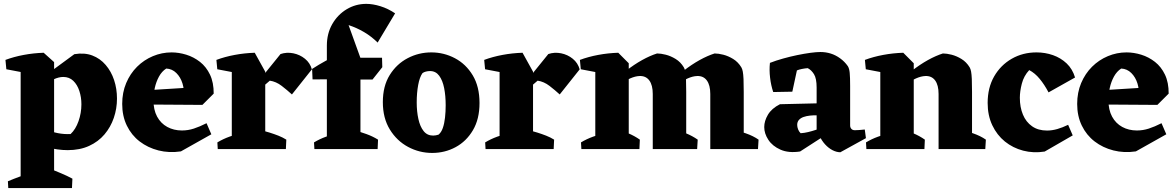

<svg xmlns="http://www.w3.org/2000/svg" viewBox="-20 -771 6080 993"><path d="M330 5.5Q279.2 5.5 218.8 -10Q158.2 -25.5 106.5 -52L176.2 -127.5Q193 -113.5 219.9 -101.1Q246.8 -88.8 279.5 -82.4Q312.2 -76 345.2 -77.8Q371.2 -102 386.1 -144.2Q401 -186.5 401 -231.5Q401 -268.2 390.4 -300.6Q379.8 -333 359 -353Q338.2 -373 307.2 -373Q284 -373 257.1 -360.5Q230.2 -348 201.2 -328.5L192.2 -364.2L364.5 -490.8Q416.8 -499.5 457.2 -484.1Q497.8 -468.8 526.5 -435.2Q555.2 -401.8 570.1 -356.9Q585 -312 585 -261.2Q585 -209.2 568.6 -161.4Q552.2 -113.5 520.4 -75.9Q488.5 -38.2 440.8 -16.4Q393 5.5 330 5.5ZM22.8 201.8 20.8 166.5Q49.2 154.5 82.8 142.2Q116.2 130 144.2 119L134.8 201.8ZM206.8 201.8 231.8 98.8Q263 111.2 295 124.8Q327 138.2 354.5 153L352.2 201.8ZM86.8 201.8V-445.5L205.8 -498.2L259.8 -449.8V201.8ZM12.8 -412.8 8.2 -461.2Q51.8 -477.5 102.8 -487Q153.8 -496.5 206.5 -498.2L212.8 -456L129.8 -390.5Z M915.5 12Q854.5 21 799.5 7Q744.5 -7 702.2 -39.5Q660 -72 636 -121.4Q612 -170.8 612 -233.5Q612 -292.5 632.6 -341.4Q653.2 -390.2 688.9 -425.8Q724.5 -461.2 770.8 -480.6Q817 -500 867.2 -500Q904.8 -500 943.4 -488.1Q982 -476.2 1014.4 -450.9Q1046.8 -425.5 1066.1 -384.9Q1085.5 -344.2 1085.2 -286.8L929 -272.8Q934 -306.2 923.9 -339Q913.8 -371.8 892 -393.4Q870.2 -415 839.8 -416.5Q817 -402 802.2 -375Q787.5 -348 780.5 -316Q773.5 -284 773.5 -254.5Q773.5 -203 792.5 -167.9Q811.5 -132.8 845.1 -114.5Q878.8 -96.2 921 -96.2Q952.5 -96.2 982.6 -106Q1012.8 -115.8 1048.2 -133.8L1073 -76.5ZM1026.8 -228.5 728 -230.5 716 -302.8 1001.5 -320.5 1085.2 -286.8Z M1178.8 0V-445.5L1297.5 -498.2L1351.8 -400.2V0ZM1250 -246 1283.5 -309.5 1430.8 -491.5Q1462.5 -502.2 1496.8 -495.4Q1531 -488.5 1557.4 -467Q1583.8 -445.5 1593 -412.2L1489.8 -282.5Q1465.5 -304.8 1436.8 -326.9Q1408 -349 1375.5 -353.8ZM1103.8 -412.8 1099.2 -461.2Q1142.8 -477.5 1193.8 -487Q1244.8 -496.5 1297.5 -498.2L1297 -427.5L1220.8 -390.5ZM1106.2 0 1104.2 -34.5Q1132.8 -51.8 1166.2 -64Q1199.8 -76.2 1227.8 -82.8L1218.2 0ZM1305 0 1330 -97Q1350.8 -92.5 1373.9 -85.4Q1397 -78.2 1419.6 -69.4Q1442.2 -60.5 1460.8 -48.8L1458.5 0Z M1670.5 0V-535.2Q1670.5 -597.2 1698.2 -646Q1726 -694.8 1772.5 -722.9Q1819 -751 1874.5 -751Q1908 -751 1947.6 -738.8Q1987.2 -726.5 2023.5 -702L1933 -550.8Q1901.2 -582.5 1863 -605Q1824.8 -627.5 1782.8 -641.2L1846.5 -464.8L1844.2 -436.5V0ZM1606 0 1604 -34.5Q1632.5 -51.8 1666 -64Q1699.5 -76.2 1727.5 -82.8L1718 0ZM1787.5 0 1812.5 -97Q1843.8 -89 1875.8 -77.4Q1907.8 -65.8 1935.2 -48.8L1933 0ZM1596.5 -360.2 1594.2 -414.5Q1628.8 -436.8 1662.9 -455.5Q1697 -474.2 1729.8 -491.2L1796.8 -430.5L1783.8 -361.8ZM1790.5 -359.5V-472.5H1955.8L1957.2 -423.5L1906.5 -359.5Z M2215 20Q2149 20 2090.8 -11.1Q2032.5 -42.2 1996.2 -101.2Q1960 -160.2 1960 -242.8Q1960 -325.8 1995.6 -383Q2031.2 -440.2 2088.4 -470.1Q2145.5 -500 2210.8 -500Q2275.8 -500 2332.8 -469.9Q2389.8 -439.8 2424.9 -381.5Q2460 -323.2 2460 -238.2Q2460 -155.2 2425.9 -97.5Q2391.8 -39.8 2336.2 -9.9Q2280.8 20 2215 20ZM2220 -69.8Q2233.2 -69.8 2247.8 -74.5Q2262.2 -86 2270.2 -109Q2278.2 -132 2281.6 -162.9Q2285 -193.8 2285 -226.5Q2285 -275.5 2277.1 -315.4Q2269.2 -355.2 2251.4 -379.4Q2233.5 -403.5 2204.2 -403.5Q2193.2 -403.5 2182.6 -400.8Q2172 -398 2165 -392.8Q2150.2 -372.2 2142.8 -331.6Q2135.2 -291 2135.2 -241Q2135.2 -194.2 2143.9 -155.2Q2152.5 -116.2 2171 -93Q2189.5 -69.8 2220 -69.8Z M2563.8 0V-445.5L2682.5 -498.2L2736.8 -400.2V0ZM2635 -246 2668.5 -309.5 2815.8 -491.5Q2847.5 -502.2 2881.8 -495.4Q2916 -488.5 2942.4 -467Q2968.8 -445.5 2978 -412.2L2874.8 -282.5Q2850.5 -304.8 2821.8 -326.9Q2793 -349 2760.5 -353.8ZM2488.8 -412.8 2484.2 -461.2Q2527.8 -477.5 2578.8 -487Q2629.8 -496.5 2682.5 -498.2L2682 -427.5L2605.8 -390.5ZM2491.2 0 2489.2 -34.5Q2517.8 -51.8 2551.2 -64Q2584.8 -76.2 2612.8 -82.8L2603.2 0ZM2690 0 2715 -97Q2735.8 -92.5 2758.9 -85.4Q2782 -78.2 2804.6 -69.4Q2827.2 -60.5 2845.8 -48.8L2843.5 0Z M3058.8 0V-445.5L3177.5 -498.2L3231.8 -443.8V0ZM3356 0V-284.8Q3356 -330.8 3338.1 -355Q3320.2 -379.2 3287.5 -377.8Q3265.2 -377 3239.2 -365.5Q3213.2 -354 3187.2 -337.4Q3161.2 -320.8 3137.2 -302.5L3132 -328.8Q3173.8 -370.8 3216.8 -404.1Q3259.8 -437.5 3301 -460.4Q3342.2 -483.2 3378.2 -494.5Q3398 -494.5 3423.5 -488Q3449 -481.5 3474.4 -466Q3499.8 -450.5 3516.5 -423Q3521.5 -414.8 3524.1 -400.8Q3526.8 -386.8 3527.9 -362.4Q3529 -338 3529 -295.5V0ZM3653.5 0V-284.8Q3653.5 -330.8 3635.6 -355Q3617.8 -379.2 3585 -377.8Q3562.8 -377 3536.8 -365.5Q3510.8 -354 3484.8 -337.4Q3458.8 -320.8 3434.8 -302.5L3429.5 -328.8Q3471.2 -370.8 3514.2 -404.1Q3557.2 -437.5 3598.5 -460.4Q3639.8 -483.2 3675.8 -494.5Q3695.5 -494.5 3721 -488Q3746.5 -481.5 3771.9 -466Q3797.2 -450.5 3814 -423Q3819 -414.8 3821.6 -400.8Q3824.2 -386.8 3825.4 -362.4Q3826.5 -338 3826.5 -295.5V0ZM2983.8 -412.8 2979.2 -461.2Q3022.8 -477.5 3073.8 -487Q3124.8 -496.5 3177.5 -498.2L3177 -427.5L3100.8 -390.5ZM2986.8 0 2984.8 -34.5Q3013.2 -51.8 3046.8 -64Q3080.2 -76.2 3108.2 -82.8L3098.8 0ZM3141.5 0 3166.5 -103Q3197.8 -95 3229.8 -81.5Q3261.8 -68 3289.2 -48.8L3287 0ZM3439 0 3464 -103Q3495.2 -95 3528.1 -81.5Q3561 -68 3588.5 -48.8L3585.5 0ZM3741.8 0 3766.8 -103Q3798 -95 3836.9 -81.5Q3875.8 -68 3903.2 -48.8L3900.2 0Z M4326 16.5Q4306 16.2 4285.5 5.6Q4265 -5 4247.2 -24.4Q4229.5 -43.8 4217.8 -69.5L4203.5 -75.2V-318.2Q4203.5 -365.2 4189.9 -387.2Q4176.2 -409.2 4157.5 -418.5Q4143 -417.5 4127.4 -414.4Q4111.8 -411.2 4101.5 -406.8L4077.8 -296.8L3979 -295Q3967.5 -329 3962.8 -368.9Q3958 -408.8 3962 -445.8Q3993.2 -458 4030 -468.2Q4066.8 -478.5 4103.1 -486Q4139.5 -493.5 4171.2 -497.8Q4203 -502 4223.2 -502Q4251.2 -502 4276.9 -493.9Q4302.5 -485.8 4325.2 -469.2Q4348 -452.8 4364.8 -429Q4372.5 -416.8 4374.6 -394Q4376.8 -371.2 4376.8 -326.5V-122Q4376.8 -111.8 4383.1 -104.6Q4389.5 -97.5 4401.2 -97.5Q4413 -97.5 4424.8 -98.6Q4436.5 -99.8 4452.5 -101.2L4458.5 -56.5ZM4118 12.5Q4058.5 21.5 4016.9 3.1Q3975.2 -15.2 3953.9 -47.8Q3932.5 -80.2 3932.5 -113.8Q3932.5 -145 3951.6 -177.6Q3970.8 -210.2 4013.8 -232L4235.2 -237.2L4234.2 -174.2L4206.2 -174.5Q4188 -175.2 4169.5 -173.2Q4151 -171.2 4136.1 -166.1Q4121.2 -161 4112.1 -150.9Q4103 -140.8 4103 -125Q4103 -114.2 4107.6 -102.1Q4112.2 -90 4120.8 -82Q4140 -83.2 4159.4 -87.9Q4178.8 -92.5 4197 -98.6Q4215.2 -104.8 4228 -108.8L4240.8 -66.8Z M4532.8 0V-445.5L4651.5 -498.2L4705.8 -443.8V0ZM4834.2 0V-284.8Q4834.2 -330.8 4816.4 -355Q4798.5 -379.2 4765.8 -377.8Q4743.5 -377 4717.5 -365.5Q4691.5 -354 4665.5 -337.4Q4639.5 -320.8 4615.5 -302.5L4610.2 -328.8Q4652 -370.8 4695 -404.1Q4738 -437.5 4779.2 -460.4Q4820.5 -483.2 4856.5 -494.5Q4876.2 -494.5 4901.8 -488Q4927.2 -481.5 4952.6 -466Q4978 -450.5 4994.8 -423Q4999.8 -414.8 5002.4 -400.8Q5005 -386.8 5006.1 -362.4Q5007.2 -338 5007.2 -295.5V0ZM4457.8 -412.8 4453.2 -461.2Q4496.8 -477.5 4547.8 -487Q4598.8 -496.5 4651.5 -498.2L4651 -427.5L4574.8 -390.5ZM4460.8 0 4458.8 -34.5Q4487.2 -51.8 4520.8 -64Q4554.2 -76.2 4582.2 -82.8L4572.8 0ZM4615.5 0 4640.5 -103Q4671.8 -95 4703.8 -81.5Q4735.8 -68 4763.2 -48.8L4761 0ZM4917.2 0 4942.2 -103Q4973.5 -95 5012.4 -81.5Q5051.2 -68 5078.8 -48.8L5075.8 0Z M5383 12.8Q5324.8 22 5271.6 8.1Q5218.5 -5.8 5177.2 -39.1Q5136 -72.5 5112 -123.2Q5088 -174 5088 -238.5Q5088 -317.2 5121.6 -375.8Q5155.2 -434.2 5212.5 -467.1Q5269.8 -500 5340.8 -500Q5385.2 -500 5425.9 -485.8Q5466.5 -471.5 5496.8 -442.8Q5527 -414 5540 -370.2L5403 -293.2Q5381.5 -333.8 5357.1 -363.2Q5332.8 -392.8 5303 -408.5Q5275 -378.2 5264.8 -338.5Q5254.5 -298.8 5254.5 -265.2Q5254.5 -216.8 5270.4 -178.4Q5286.2 -140 5317.8 -117.9Q5349.2 -95.8 5395 -95.8Q5420.8 -95.8 5447.9 -103.5Q5475 -111.2 5504.2 -125.5L5528 -70.8Z M5854.5 12Q5793.5 21 5738.5 7Q5683.5 -7 5641.2 -39.5Q5599 -72 5575 -121.4Q5551 -170.8 5551 -233.5Q5551 -292.5 5571.6 -341.4Q5592.2 -390.2 5627.9 -425.8Q5663.5 -461.2 5709.8 -480.6Q5756 -500 5806.2 -500Q5843.8 -500 5882.4 -488.1Q5921 -476.2 5953.4 -450.9Q5985.8 -425.5 6005.1 -384.9Q6024.5 -344.2 6024.2 -286.8L5868 -272.8Q5873 -306.2 5862.9 -339Q5852.8 -371.8 5831 -393.4Q5809.2 -415 5778.8 -416.5Q5756 -402 5741.2 -375Q5726.5 -348 5719.5 -316Q5712.5 -284 5712.5 -254.5Q5712.5 -203 5731.5 -167.9Q5750.5 -132.8 5784.1 -114.5Q5817.8 -96.2 5860 -96.2Q5891.5 -96.2 5921.6 -106Q5951.8 -115.8 5987.2 -133.8L6012 -76.5ZM5965.8 -228.5 5667 -230.5 5655 -302.8 5940.5 -320.5 6024.2 -286.8Z"/></svg>

Font: Eczar
Style: Regular
Weight: 400
Designer: Vaibhav Singh
Foundry: Rosetta Type Foundry
Version: Version 2.000